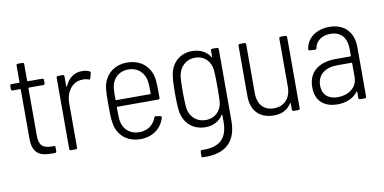

<svg xmlns="http://www.w3.org/2000/svg" viewBox="-77 -858 2571 1284"><g transform="rotate(-10 1208.5 -215.5)"><path d="M251 -471V-494C251 -500 247 -504 241 -504H143C141 -504 139 -506 139 -508V-621C139 -627 135 -631 129 -631H97C91 -631 87 -627 87 -621V-508C87 -506 85 -504 83 -504H32C26 -504 22 -500 22 -494V-471C22 -465 26 -461 32 -461H83C85 -461 87 -459 87 -457V-124C87 -22 139 0 214 0H239C245 0 249 -4 249 -10V-37C249 -43 245 -47 239 -47H223C167 -47 139 -67 139 -137V-457C139 -459 141 -461 143 -461H241C247 -461 251 -465 251 -471Z M510 -508C455 -508 416 -475 395 -425C393 -421 390 -422 390 -426V-494C390 -500 386 -504 380 -504H347C341 -504 337 -500 337 -494V-10C337 -4 341 0 347 0H380C386 0 390 -4 390 -10V-311C390 -389 436 -450 500 -451C519 -453 534 -450 545 -445C552 -442 556 -445 558 -451L567 -485C568 -490 567 -495 562 -497C549 -504 534 -508 510 -508Z M820 -39C753 -39 708 -82 701 -145C699 -167 699 -196 699 -228C699 -231 701 -232 703 -232H981C987 -232 991 -236 991 -242C991 -290 991 -327 988 -360C980 -449 916 -512 817 -512C725 -512 660 -452 650 -367C646 -334 646 -297 646 -252C646 -207 646 -168 652 -132C664 -49 726 8 819 8C902 8 962 -38 983 -108C985 -114 982 -119 976 -120L946 -125C940 -126 936 -124 934 -118C918 -71 876 -39 820 -39ZM818 -465C883 -465 928 -421 935 -359C937 -337 938 -309 938 -281C938 -278 936 -277 934 -277H703C701 -277 699 -278 699 -281C699 -310 699 -337 701 -359C708 -421 752 -465 818 -465Z M1385 -494V-452C1385 -448 1382 -447 1380 -451C1355 -490 1313 -512 1259 -512C1173 -512 1114 -454 1104 -371C1099 -339 1098 -296 1098 -252C1098 -208 1099 -167 1103 -136C1114 -50 1176 5 1261 5C1315 5 1355 -18 1380 -57C1382 -61 1385 -60 1385 -56V-11C1385 98 1336 155 1210 151C1204 151 1200 155 1200 161L1199 190C1199 197 1202 200 1209 200C1362 206 1438 135 1438 -9V-494C1438 -500 1434 -504 1428 -504H1395C1389 -504 1385 -500 1385 -494ZM1383 -147C1378 -88 1336 -42 1271 -42C1207 -42 1162 -86 1155 -147C1153 -172 1151 -205 1151 -253C1151 -300 1152 -331 1155 -359C1163 -419 1207 -465 1271 -465C1335 -465 1377 -419 1382 -359C1384 -331 1385 -308 1385 -252C1385 -196 1384 -174 1383 -147Z M1849 -494V-166C1849 -89 1804 -40 1734 -40C1666 -40 1624 -84 1624 -162V-494C1624 -500 1620 -504 1614 -504H1582C1576 -504 1572 -500 1572 -494V-149C1572 -46 1636 7 1723 7C1778 7 1819 -13 1844 -54C1846 -57 1849 -57 1849 -53V-10C1849 -4 1853 0 1859 0H1892C1898 0 1902 -4 1902 -10V-494C1902 -500 1898 -504 1892 -504H1859C1853 -504 1849 -500 1849 -494Z M2190 -512C2102 -512 2036 -463 2027 -390C2026 -384 2030 -380 2036 -380L2071 -378C2077 -378 2081 -380 2082 -387C2090 -434 2132 -465 2189 -465C2265 -465 2300 -415 2300 -343V-297C2300 -295 2298 -293 2296 -293H2197C2085 -293 2009 -241 2009 -133C2009 -24 2087 8 2157 8C2214 8 2265 -12 2295 -53C2298 -56 2300 -55 2300 -52V-10C2300 -4 2304 0 2310 0H2343C2349 0 2353 -4 2353 -10V-345C2353 -445 2296 -512 2190 -512ZM2167 -39C2109 -39 2063 -68 2063 -136C2063 -211 2119 -250 2200 -250H2296C2298 -250 2300 -248 2300 -246V-152C2300 -76 2233 -39 2167 -39Z"/></g></svg>

Font: Barlow Semi Condensed Light
Style: Regular
Weight: 300
Width: 4
Designer: Jeremy Tribby
Foundry: Tribby Type
Version: Version 1.422;hotconv 1.0.109;makeotfexe 2.5.65596